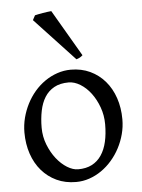

<svg xmlns="http://www.w3.org/2000/svg" viewBox="-53 -769 609 826"><g transform="rotate(-5 251.5 -356.0)"><path d="M388.2 -222.2Q388.2 -260.7 375.5 -295.7Q362.8 -330.6 342.8 -357.2Q322.8 -383.8 297.4 -399.4Q272 -415 247.1 -415Q210 -415 184.6 -400.9Q159.2 -386.7 143.8 -362.1Q128.4 -337.4 121.6 -303.7Q114.7 -270 114.7 -231Q114.7 -192.4 128.4 -157.5Q142.1 -122.6 162.8 -96.2Q183.6 -69.8 208.5 -54.4Q233.4 -39.1 255.9 -39.1Q290.5 -39.1 315.4 -52Q340.3 -64.9 356.4 -88.9Q372.6 -112.8 380.4 -146.5Q388.2 -180.2 388.2 -222.2ZM463.9 -236.8Q463.9 -204.1 455.6 -172.9Q447.3 -141.6 432.6 -113.8Q418 -85.9 397.5 -62.3Q377 -38.6 352.3 -21.5Q327.6 -4.4 299.8 5.1Q272 14.6 242.2 14.6Q195.8 14.6 158.4 -2.9Q121.1 -20.5 94.5 -51.3Q67.9 -82 53.5 -124.5Q39.1 -167 39.1 -216.8Q39.1 -249 47.1 -280.3Q55.2 -311.5 69.6 -339.6Q84 -367.7 104.2 -391.4Q124.5 -415 149.2 -432.1Q173.8 -449.2 202.4 -459Q231 -468.8 261.2 -468.8Q307.1 -468.8 344.5 -451.2Q381.8 -433.6 408.4 -402.6Q435.1 -371.6 449.5 -329.1Q463.9 -286.6 463.9 -236.8ZM316.9 -526.4Q310.5 -520.5 304.2 -517.1Q297.9 -513.7 289.6 -511.2L117.7 -695.3L128.4 -715.3Q133.3 -716.8 142.8 -718.5Q152.3 -720.2 162.8 -722.2Q173.3 -724.1 183.6 -725.3Q193.8 -726.6 199.7 -727.1Z"/></g></svg>

Font: Noto Serif Devanagari
Style: Bold
Weight: 700
Designer: Monotype Design Team
Foundry: Monotype Imaging Inc.
Version: Version 1.01